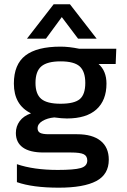

<svg xmlns="http://www.w3.org/2000/svg" viewBox="-20 -702 594 898"><path d="M106 -521 231 -682.1H307.1L432.1 -521H345.2L269 -622.1L194.8 -521ZM254.9 175.8Q132.8 175.8 59.1 149.9V65.9Q138.2 92.8 250 92.8Q326.7 92.8 357.4 84Q388.2 75.2 388.2 48.8Q388.2 27.8 371.8 19.5Q355.5 11.2 311 11.2H183.1Q119.6 11.2 86.9 -12.2Q54.2 -35.6 54.2 -80.1Q54.2 -110.8 72 -135.3Q89.8 -159.7 125 -171.9Q44.9 -210.9 44.9 -311Q44.9 -400.9 98.9 -442.4Q152.8 -483.9 263.2 -483.9Q302.7 -483.9 350.1 -474.1H523.9L521 -402.8H440.9Q478 -370.1 478 -311Q478 -232.9 431.2 -190.4Q384.3 -147.9 293 -147.9Q269 -147.9 233.9 -152.8Q201.7 -149.9 178.7 -136.2Q155.8 -122.6 155.8 -102.1Q155.8 -86.9 167.7 -80.6Q179.7 -74.2 208 -74.2H340.8Q412.1 -74.2 450.4 -43.5Q488.8 -12.7 488.8 44.9Q488.8 113.8 430.2 144.8Q371.6 175.8 254.9 175.8ZM263.2 -216.8Q327.6 -216.8 353.3 -238.5Q378.9 -260.3 378.9 -314Q378.9 -367.7 352.8 -391.4Q326.7 -415 263.2 -415Q201.2 -415 173.6 -391.8Q146 -368.7 146 -314Q146 -262.2 172.9 -239.5Q199.7 -216.8 263.2 -216.8Z"/></svg>

Font: Kanit
Style: Regular
Weight: 400
Designer: Katatrad Team
Foundry: CadsonDemak
Version: Version 1.000;PS 001.000;hotconv 1.0.88;makeotf.lib2.5.64775